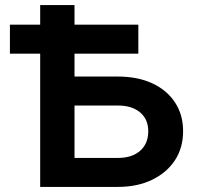

<svg xmlns="http://www.w3.org/2000/svg" viewBox="-20 -735 774 755"><path d="M138 0V-715H273V-101L261 -114H444Q499 -114 531 -142Q563 -170 563 -219Q563 -266 531 -293Q499 -320 444 -320H203V-434H443Q521 -434 578.5 -407.5Q636 -381 668 -332.5Q700 -284 700 -219Q700 -154 668 -105Q636 -56 578 -28Q520 0 443 0ZM19 -524V-638H524V-524Z"/></svg>

Font: Wix Madefor Display
Style: Bold
Weight: 700
Designer: Dalton Maag Ltd
Foundry: Dalton Maag Ltd
Version: Version 3.100